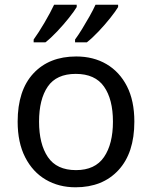

<svg xmlns="http://www.w3.org/2000/svg" viewBox="-20 -786 645 816"><path d="M551 -269Q551 -136 483.5 -63Q416 10 301 10Q230 10 174.5 -22.5Q119 -55 87 -117.5Q55 -180 55 -269Q55 -402 122 -474Q189 -546 304 -546Q377 -546 432.5 -513.5Q488 -481 519.5 -419.5Q551 -358 551 -269ZM146 -269Q146 -174 183.5 -118.5Q221 -63 303 -63Q384 -63 422 -118.5Q460 -174 460 -269Q460 -364 422 -418Q384 -472 302 -472Q220 -472 183 -418Q146 -364 146 -269ZM482 -756Q472 -739 449 -710Q426 -681 399 -652.5Q372 -624 349 -606H299V-618Q313 -637 329 -663Q345 -689 360.5 -716.5Q376 -744 386 -766H482ZM306 -756Q296 -739 273 -710Q250 -681 223 -652.5Q196 -624 173 -606H123V-618Q144 -647 169 -689.5Q194 -732 210 -766H306Z"/></svg>

Font: Noto Sans Chorasmian
Style: Regular
Weight: 400
Designer: Federico Parra Barrios
Foundry: Google LLC
Version: Version 1.004; ttfautohint (v1.8.4.7-5d5b)